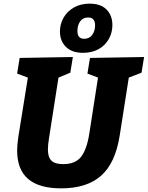

<svg xmlns="http://www.w3.org/2000/svg" viewBox="-20 -1020 811 1054"><path d="M771 -707 757 -621 687 -594 637 -275Q613 -124 534.5 -55Q456 14 316 14Q195 14 134.5 -37.5Q74 -89 74 -195Q74 -222 81 -271L133 -594L74 -616L88 -702L380 -707L366 -621L301 -594L249 -261Q243 -225 243 -199Q243 -157 262.5 -138Q282 -119 327 -119Q393 -119 424.5 -158.5Q456 -198 470 -285L518 -594L460 -616L474 -702ZM309 -847Q309 -888 329 -923Q349 -958 386 -979Q423 -1000 472 -1000Q533 -1000 565 -967.5Q597 -935 597 -882Q597 -842 578 -807Q559 -772 522.5 -751Q486 -730 436 -730Q374 -730 341.5 -763Q309 -796 309 -847ZM502 -880Q502 -924 464 -924Q435 -924 420 -902.5Q405 -881 405 -850Q405 -807 442 -807Q471 -807 486.5 -829Q502 -851 502 -880Z"/></svg>

Font: Bitter Pro ExtraBold
Style: Italic
Weight: 800
Italic angle: -9°
Designer: Sol Matas, and Bitter project Authors
Foundry: Sol Matas
Version: Version 1.010